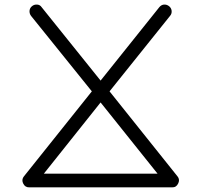

<svg xmlns="http://www.w3.org/2000/svg" viewBox="-20 -785 873 836"><path d="M81.1 14.2C86.4 25.4 95.2 31.2 107.9 30.8H729C741.7 31.2 750.5 25.4 755.9 13.7C758.3 8.8 759.3 4.4 759.3 0C759.3 -6.3 756.8 -12.7 752 -18.1L457 -387.2L721.2 -716.8C731.4 -729 729 -748.5 715.8 -758.3C710 -762.7 703.6 -765.1 696.8 -765.1H693.8C685.5 -764.2 679.2 -760.3 673.8 -753.9L418 -434.1L161.1 -753.9C156.7 -760.7 149.9 -764.6 141.6 -765.1H138.7C131.3 -765.1 125 -762.7 119.6 -758.3C106.4 -748.5 105 -729 115.2 -715.8L379.9 -387.2L85 -18.1C80.1 -12.2 77.6 -5.9 77.6 0.5C77.6 4.9 78.6 9.8 81.1 14.2ZM418 -338.9 666 -28.8H170.9Z"/></svg>

Font: Nemoy
Style: Medium
Weight: 500
Designer: BSozoo
Foundry: BSozoo
Version: Version 001.000